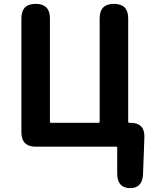

<svg xmlns="http://www.w3.org/2000/svg" viewBox="-20 -761 791 996"><path d="M653 215Q588 213 588 139V5Q588 0 583 0H166Q91 0 91 -75V-666Q91 -741 165 -741Q239 -741 239 -666V-129Q239 -124 244 -124H492Q497 -124 497 -129V-666Q497 -741 571 -741Q645 -741 645 -666V-129Q645 -124 650 -124H656Q732 -124 729 -48L722 142Q719 216 653 215Z"/></svg>

Font: Resource Han Rounded KR
Style: Bold
Weight: 700
Designer: Cyano Hao (round all glyphs); Ryoko NISHIZUKA 西塚涼子 (kana, bopomofo & ideographs); Paul D. Hunt (Latin, Greek & Cyrillic)
Foundry: Cyano Hao
Version: 0.990